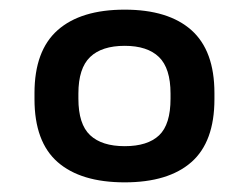

<svg xmlns="http://www.w3.org/2000/svg" viewBox="-20 -504 516 398"><path d="M238.5 -201Q191 -201 166.8 -223.8Q142.5 -246.5 142.5 -299.5V-310Q142.5 -362.5 166.8 -385.8Q191 -409 238.5 -409Q285.5 -409 309.5 -385.8Q333.5 -362.5 333.5 -310V-299.5Q333.5 -246 309.8 -223.5Q286 -201 238.5 -201ZM238.5 -126Q329 -126 376.8 -168Q424.5 -210 424.5 -298.5V-311Q424.5 -399 376.8 -441.5Q329 -484 238.5 -484Q147.5 -484 99.5 -441.5Q51.5 -399 51.5 -311V-298.5Q51.5 -210 99.5 -168Q147.5 -126 238.5 -126Z"/></svg>

Font: Anek Devanagari Medium Medium
Style: Regular
Weight: 500
Version: Version 1.003